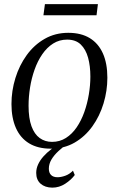

<svg xmlns="http://www.w3.org/2000/svg" viewBox="-20 -690 560 904"><path d="M301.5 -535.5Q362 -535.5 402.8 -510.5Q443.5 -485.5 464.5 -438.5Q485.5 -391.5 485.5 -324Q485.5 -262.5 467.5 -203Q449.5 -143.5 415 -95.2Q380.5 -47 331.2 -18.5Q282 10 219 10Q158.5 10 117.2 -15Q76 -40 55 -87.2Q34 -134.5 34 -200Q34 -262.5 52.5 -322.5Q71 -382.5 106 -430.8Q141 -479 190.5 -507.2Q240 -535.5 301.5 -535.5ZM296 -503.5Q259.5 -503.5 230.2 -485Q201 -466.5 179 -434.5Q157 -402.5 142.8 -362.2Q128.5 -322 121.5 -278Q114.5 -234 114.5 -192Q114.5 -133.5 128.2 -95.8Q142 -58 167 -40Q192 -22 225 -22Q261.5 -22 290.5 -40.5Q319.5 -59 341 -90.5Q362.5 -122 376.8 -162Q391 -202 398.2 -245.2Q405.5 -288.5 405.5 -329.5Q405.5 -379 394.8 -418.2Q384 -457.5 360.2 -480.5Q336.5 -503.5 296 -503.5ZM226 193.5Q191.5 193 171 174.8Q150.5 156.5 150.5 124Q150.5 103.5 159.5 84Q168.5 64.5 184.5 46.5Q200.5 28.5 222 12.2Q243.5 -4 268.5 -18L289 -30.5L306.5 -19.5Q277.5 0.5 255.8 20.8Q234 41 222 61.5Q210 82 210 104.5Q210 123.5 220.5 134Q231 144.5 251 144.5Q267 144.5 287 137.5Q307 130.5 323.5 113.5L332 134Q315.5 156.5 287.2 175Q259 193.5 226 193.5ZM191.5 -670.5H441L434.5 -618H184.5Z"/></svg>

Font: Merriweather 96pt Light
Style: Italic
Weight: 300
Italic angle: -7.8°
Version: Version 2.101